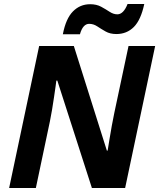

<svg xmlns="http://www.w3.org/2000/svg" viewBox="-20 -945 800 965"><path d="M25.9 0 176.8 -713.9H351.1L517.1 -188H521Q524.4 -209 529.8 -242.4Q535.2 -275.9 541.7 -311.8Q548.3 -347.7 554.2 -376L626 -713.9H759.8L608.9 0H441.9L268.1 -540H263.2Q262.7 -534.2 259.5 -511.7Q256.3 -489.3 251.7 -457.8Q247.1 -426.3 241.7 -393.8Q236.3 -361.3 231 -335.9L160.2 0ZM295.9 -772.9Q311 -851.6 346.7 -887.7Q382.3 -923.8 433.1 -923.8Q465.3 -923.8 488.5 -911.1Q511.7 -898.4 531 -885.7Q550.3 -873 569.8 -873Q600.6 -873 621.1 -924.8H705.1Q688 -844.7 652.6 -809.3Q617.2 -773.9 564.9 -773.9Q533.2 -773.9 510.5 -786.9Q487.8 -799.8 468.8 -812.5Q449.7 -825.2 428.2 -825.2Q396.5 -825.2 381.8 -772.9Z"/></svg>

Font: Open Sans
Style: Bold Italic
Weight: 700
Italic angle: -12°
Designer: Monotype Design Team
Foundry: Monotype Imaging Inc.
Version: Version 3.003; ttfautohint (v1.8.4)